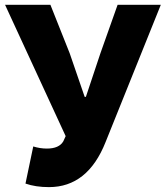

<svg xmlns="http://www.w3.org/2000/svg" viewBox="-20 -764 688 798"><path d="M183.6 13.7Q127.9 13.7 85.9 -1L118.2 -155.3Q146.5 -146.5 174.8 -146.5Q225.6 -146.5 243.2 -176.8L252.9 -198.2L1 -744.1H189.5L269.5 -543L332 -361.3H336.9L397.5 -543L468.8 -744.1H648.4L418.9 -173.8Q344.7 13.7 183.6 13.7Z"/></svg>

Font: Gen Shin Gothic Heavy
Style: Bold
Weight: 900
Designer: [Source Han Sans]
Ryoko NISHIZUKA  (kana & ideographs); Paul D. Hunt (Latin, Greek & Cyrillic); Wenlong ZHANG  (bopomofo
Version: Version 1.002.20150607